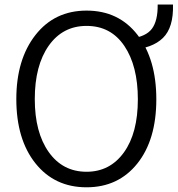

<svg xmlns="http://www.w3.org/2000/svg" viewBox="-20 -795 771 833"><path d="M50.8 0ZM547.9 -579.1V-627.9Q613.3 -635.7 639.2 -670.4Q665 -705.1 664.1 -775.4H730.5Q733.4 -675.8 687 -630.4Q640.6 -585 547.9 -579.1ZM50.8 -365.2Q50.8 -537.1 133.8 -643.1Q216.8 -749 355.5 -749Q495.1 -749 576.7 -643.6Q658.2 -538.1 658.2 -364.3Q658.2 -188.5 575.7 -85.4Q493.2 17.6 355.5 17.6Q216.8 17.6 133.8 -86.4Q50.8 -190.4 50.8 -365.2ZM130.9 -365.2Q130.9 -220.7 191.4 -135.3Q252 -49.8 355.5 -49.8Q457 -49.8 517.6 -133.8Q578.1 -217.8 578.1 -364.3Q578.1 -508.8 519.5 -595.7Q460.9 -682.6 355.5 -682.6Q252 -682.6 191.4 -596.7Q130.9 -510.7 130.9 -365.2Z"/></svg>

Font: Batunionen A1
Style: Regular
Weight: 400
Designer: HanYang I&C Co.,Ltd.
Foundry: HanYang I&C Co.,Ltd.
Version: Version 2.50; ttfautohint (v1.6)